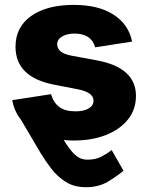

<svg xmlns="http://www.w3.org/2000/svg" viewBox="-20 -573 615 797"><path d="M286.6 10.3Q265.1 10.3 244.6 8.3Q266.6 43.9 283.2 61.3Q299.8 78.6 313.7 84.2Q327.6 89.8 343.3 89.8Q377 89.8 401.1 77.1Q425.3 64.5 443.4 49.8L492.7 135.7Q465.3 158.7 427.2 181.4Q389.2 204.1 336.9 204.1Q288.1 204.1 253.4 182.4Q218.8 160.6 193.4 127.7Q168 94.7 147.5 60.5L66.9 -76.2Q39.1 -111.3 30.8 -157.2L191.9 -182.1Q201.7 -147.5 225.8 -129.2Q250 -110.8 293.5 -110.8Q328.1 -110.8 348.1 -122.8Q368.2 -134.8 368.2 -155.3Q368.2 -189.9 301.8 -202.6L206.1 -221.2Q44.4 -252 44.4 -378.9Q44.4 -460.9 109.6 -506.8Q174.8 -552.7 286.1 -552.7Q388.7 -552.7 451.4 -512.2Q514.2 -471.7 528.3 -400.4L375 -376.5Q359.4 -433.6 289.1 -433.6Q258.8 -433.6 238 -421.6Q217.3 -409.7 217.3 -389.2Q217.3 -373 230.2 -360.8Q243.2 -348.6 277.3 -341.8L382.8 -322.3Q544.4 -292 544.4 -174.8Q544.4 -118.7 511.2 -77.1Q478 -35.6 419.9 -12.7Q361.8 10.3 286.6 10.3Z"/></svg>

Font: Inter Extra Bold
Style: Regular
Weight: 800
Designer: Rasmus Andersson
Foundry: rsms
Version: Version 4.000;git-3c8e0fc